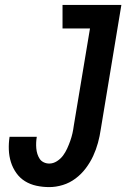

<svg xmlns="http://www.w3.org/2000/svg" viewBox="-20 -755 540 783"><path d="M181 8Q154 8 128.5 2.5Q103 -3 82 -16Q61 -29 46.5 -49.5Q32 -70 24.5 -94Q17 -118 16 -144.5Q15 -171 19 -197H130Q128 -185 127.5 -173.5Q127 -162 128 -150Q129 -138 132.5 -127Q136 -116 142 -107Q148 -98 158.5 -93Q169 -88 181 -88Q197 -88 212 -97.5Q227 -107 237 -120.5Q247 -134 254 -149.5Q261 -165 266.5 -180.5Q272 -196 275.5 -211.5Q279 -227 281 -243L347 -639H235V-735H475L391 -228Q387 -200 379.5 -172.5Q372 -145 360 -119Q348 -93 330 -69Q312 -45 288 -27Q264 -9 236 -0.5Q208 8 181 8Z"/></svg>

Font: Iosevka SS04 Oblique
Style: Bold
Weight: 700
Italic angle: -9°
Monospace: yes
Designer: Belleve Invis
Foundry: Belleve Invis
Version: Version 19.0.0; ttfautohint (v1.8.4)